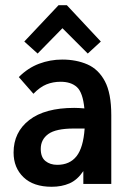

<svg xmlns="http://www.w3.org/2000/svg" viewBox="-20 -704 490 735"><path d="M178 11Q108 11 70 -25.5Q32 -62 32 -120Q32 -198 92 -244.5Q152 -291 264 -291Q281 -291 303 -289Q297 -350 274.5 -370.5Q252 -391 212 -391Q183 -391 158 -381Q133 -371 108 -345L52 -409Q87 -444 129.5 -460Q172 -476 218 -476Q272 -476 314.5 -457.5Q357 -439 381.5 -393Q406 -347 406 -263V0H299V-49Q276 -15 246 -2Q216 11 178 11ZM136 -134Q136 -102 154 -87.5Q172 -73 199 -73Q247 -73 273 -106Q299 -139 304 -212Q293 -212 282.5 -212Q272 -212 263 -212Q194 -212 165 -191Q136 -170 136 -134ZM124 -499 73 -545 204 -684H236L366 -545L316 -499L219 -596Z"/></svg>

Font: Inconsolata SemiCondensed Bold
Style: Regular
Weight: 700
Width: 4
Monospace: yes
Designer: Raph Levien, Cyreal, Brenton Simpson
Foundry: Raph Levien, Cyreal, Google
Version: Version 3.001; ttfautohint (v1.8.2.53-6de2)